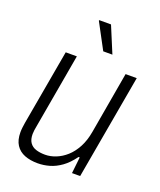

<svg xmlns="http://www.w3.org/2000/svg" viewBox="-137 -809 757 907"><g transform="rotate(20 242.0 -355.5)"><path d="M161 12Q124 12 95.5 1Q67 -10 51 -34.5Q35 -59 35 -98Q35 -110 36.5 -122Q38 -134 40 -147L107 -526H163L97 -150Q95 -140 93.5 -129.5Q92 -119 92 -110Q92 -83 103 -67Q114 -51 134 -44.5Q154 -38 180 -38Q207 -38 234.5 -49Q262 -60 286 -81.5Q310 -103 328 -136.5Q346 -170 354 -216L408 -526H464L371 0H330L339 -82H333Q307 -46 278.5 -25.5Q250 -5 220.5 3.5Q191 12 161 12ZM272 -591 203 -720 204 -723H263L318 -591Z"/></g></svg>

Font: Archivo SemiCondensed ExtraLight
Style: Italic
Weight: 250
Width: 4
Italic angle: -10°
Designer: Hector Gatti
Foundry: Omnibus-Type
Version: Version 2.001